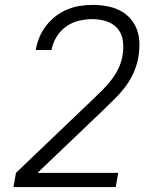

<svg xmlns="http://www.w3.org/2000/svg" viewBox="-20 -763 640 783"><path d="M35 0 45 -58 359 -358Q379 -377 399 -397Q419 -417 436 -439.5Q453 -462 464.5 -487Q476 -512 480 -538Q480 -538 480 -538Q480 -538 480 -539Q485 -568 481 -597Q477 -626 459.5 -646.5Q442 -667 414.5 -676Q387 -685 358 -685Q330 -685 302 -678.5Q274 -672 250 -655Q226 -638 210.5 -612.5Q195 -587 190 -559Q190 -559 190 -559Q190 -559 190 -559H126Q126 -559 126 -559.5Q126 -560 126 -560Q130 -585 140.5 -610.5Q151 -636 168 -658Q185 -680 207 -697Q229 -714 254.5 -724.5Q280 -735 306 -739Q332 -743 358 -743Q387 -743 415 -738Q443 -733 467.5 -721Q492 -709 510.5 -688.5Q529 -668 538.5 -642Q548 -616 548.5 -587Q549 -558 544 -529Q539 -499 526 -469Q513 -439 493.5 -412.5Q474 -386 450.5 -362.5Q427 -339 403 -316L133 -58H462L452 0Z"/></svg>

Font: Iosevka SS04 Lt Ex Obl
Style: Regular
Weight: 300
Width: 7
Italic angle: -9°
Monospace: yes
Designer: Belleve Invis
Foundry: Belleve Invis
Version: Version 19.0.0; ttfautohint (v1.8.4)